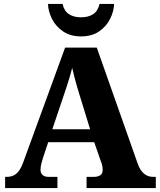

<svg xmlns="http://www.w3.org/2000/svg" viewBox="-20 -956 812 976"><path d="M6 0V-57H15Q32 -57 46.5 -63Q61 -69 73.5 -84Q86 -99 97 -128L311 -714H472L679 -127Q688 -101 700 -86Q712 -71 726.5 -64Q741 -57 758 -57H772V0H420V-57H460Q475 -57 488.5 -64.5Q502 -72 502 -92Q502 -101 500.5 -110Q499 -119 496.5 -126.5Q494 -134 492 -138L459 -233H225L199 -155Q197 -147 193.5 -136Q190 -125 188 -113.5Q186 -102 186 -93Q186 -76 196.5 -66.5Q207 -57 226 -57H272V0ZM246 -299H438L383 -478Q377 -498 370.5 -520Q364 -542 358 -565.5Q352 -589 347 -611Q342 -590 335 -567Q328 -544 321 -522Q314 -500 307 -480ZM392 -771Q338 -771 300.5 -796.5Q263 -822 244 -860.5Q225 -899 224 -936H298Q306 -900 330.5 -884Q355 -868 392 -868Q429 -868 453.5 -884Q478 -900 486 -936H560Q559 -899 540 -860.5Q521 -822 484 -796.5Q447 -771 392 -771Z"/></svg>

Font: Noto Serif Armenian ExtraBold
Style: Regular
Weight: 800
Version: Version 2.007